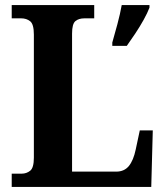

<svg xmlns="http://www.w3.org/2000/svg" viewBox="-20 -734 650 754"><path d="M26 0V-52H65Q84 -52 98.5 -63.5Q113 -75 113 -115V-598Q113 -639 98.5 -650.5Q84 -662 63 -662H26V-714H350V-662H312Q289 -662 276 -651Q263 -640 263 -602V-60H436Q468 -60 486 -82Q504 -104 513 -147L529 -222H580L574 0ZM421 -567Q430 -598 441 -639Q452 -680 458 -714H567V-704Q559 -683 544 -656Q529 -629 511 -602Q493 -575 478 -554H421Z"/></svg>

Font: Noto Serif Thai SemiCondensed
Style: Bold
Weight: 700
Width: 4
Designer: Monotype Design Team
Foundry: Monotype Imaging Inc.
Version: Version 2.002; ttfautohint (v1.8.4.7-5d5b)